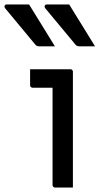

<svg xmlns="http://www.w3.org/2000/svg" viewBox="-89 -843 459 863"><path d="M41.8 -822.8Q61.5 -791.4 80.8 -759.6Q100.1 -727.8 119.8 -696.5Q139.6 -665.2 157.7 -634.8Q140.9 -634.8 123.6 -634.8Q106.3 -634.8 86.5 -634.8Q80.5 -634.8 76 -637.3Q71.5 -639.8 69.5 -642.8Q41.7 -677 20.1 -702.3Q-1.4 -727.6 -21.3 -752.2Q-41.2 -776.9 -66 -806Q-70 -811.6 -68.1 -817.2Q-66.2 -822.8 -59.6 -822.8Q-40.9 -822.8 -25.6 -822.8Q-10.3 -822.8 6.1 -822.8Q22.5 -822.8 41.8 -822.8ZM222.1 -822.8Q241.9 -791.4 261.1 -759.6Q280.4 -727.8 300.1 -696.5Q319.9 -665.2 338.1 -634.8Q321.2 -634.8 303.9 -634.8Q286.6 -634.8 266.9 -634.8Q260.9 -634.8 256.4 -637.3Q251.9 -639.8 249.9 -642.8Q222 -677 200.5 -702.3Q178.9 -727.6 159 -752.2Q139.2 -776.9 114.3 -806Q110.3 -811.6 112.2 -817.2Q114.2 -822.8 120.7 -822.8Q139.5 -822.8 154.8 -822.8Q170.1 -822.8 186.4 -822.8Q202.8 -822.8 222.1 -822.8ZM147.2 -11Q147.2 -48.5 147.2 -92.1Q147.2 -135.6 147.2 -182.6Q147.2 -229.6 147.2 -276.6Q147.2 -323.6 147.2 -367.4Q147.2 -411.3 147.2 -448.7H133.4Q124.9 -448.7 115.6 -448.7Q106.2 -448.7 96.2 -448.7Q86.1 -448.7 76.4 -448.7Q66.6 -448.7 57.3 -448.7Q52.9 -448.7 49.6 -452Q46.3 -455.3 46.3 -459.7Q46.3 -477.4 46.3 -495.8Q46.3 -514.1 46.3 -531.8Q62.7 -531.8 81.4 -531.8Q100.1 -531.8 120 -531.8Q140 -531.8 159 -531.8Q178 -531.8 195.7 -531.8Q213.3 -531.8 227.7 -531.8Q231.1 -531.8 233.4 -530.3Q235.7 -528.8 237.2 -526.5Q238.7 -524.2 238.7 -520.8Q238.7 -470.1 238.7 -415.8Q238.7 -361.5 238.7 -306.4Q238.7 -251.3 238.7 -197.2Q238.7 -143.1 238.7 -92Q238.7 -77.1 238.7 -61.8Q238.7 -46.5 238.7 -31.2Q238.7 -15.8 238.7 0Q217.5 0 198.6 0Q179.8 0 158.2 0Q153.8 0 150.5 -3.3Q147.2 -6.6 147.2 -11Z"/></svg>

Font: Recursive Sans Linear Light
Style: Regular
Weight: 300
Version: Version 1.085